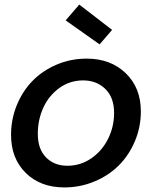

<svg xmlns="http://www.w3.org/2000/svg" viewBox="-20 -819 678 848"><path d="M602.1 -327.1Q602.1 -257.3 575.7 -195.1Q549.3 -132.8 504.4 -88.1Q459.5 -43.5 396.7 -17.3Q334 8.8 264.2 8.8Q158.7 8.8 93.8 -55.2Q28.8 -119.1 28.8 -223.1Q28.8 -292.5 54.2 -354.5Q79.6 -416.5 123.5 -461.7Q167.5 -506.8 229.7 -533.4Q292 -560.1 362.8 -560.1Q468.8 -560.1 535.4 -495.6Q602.1 -431.2 602.1 -327.1ZM147 -228Q147 -160.6 183.3 -123.8Q219.7 -86.9 277.8 -86.9Q335.4 -86.9 383.1 -119.6Q430.7 -152.3 457.3 -205.8Q483.9 -259.3 483.9 -319.8Q483.9 -388.7 445.1 -426.3Q406.2 -463.9 347.2 -463.9Q289.1 -463.9 242.7 -430.7Q196.3 -397.5 171.6 -344Q147 -290.5 147 -228ZM270 -729 330.1 -798.8 475.1 -687 419.9 -623Z"/></svg>

Font: SVN-Poppins Medium
Style: Italic
Weight: 500
Italic angle: -10°
Designer: Ninad Kale (Devanagari), Jonny Pinhorn (Latin)
Foundry: Indian Type Foundry
Version: Version 3.002 2017